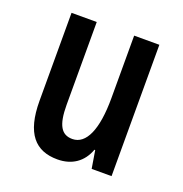

<svg xmlns="http://www.w3.org/2000/svg" viewBox="-98 -582 647 680"><g transform="rotate(20 225.0 -242.5)"><path d="M390 -495H295V-259C295 -141 266 -76 214 -76C173 -76 154 -106 154 -183V-495H59V-164C59 -40 106 10 189 10C243 10 283 -17 301 -67H304L315 0H390Z"/></g></svg>

Font: Noto Sans Armenian ExtraCondensed Medium
Style: Regular
Weight: 500
Width: 2
Designer: Monotype Design Team
Foundry: Monotype Imaging Inc.
Version: Version 2.008